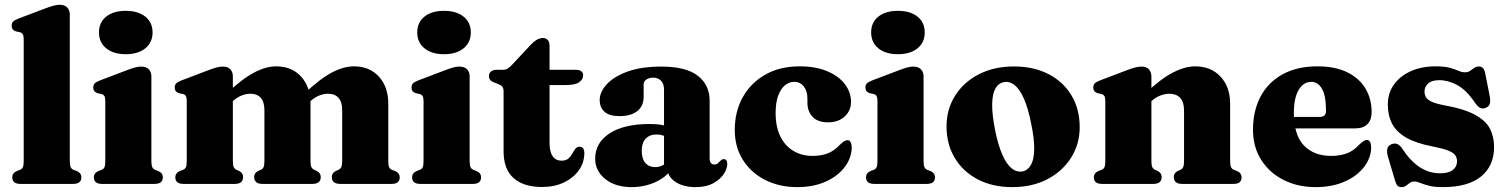

<svg xmlns="http://www.w3.org/2000/svg" viewBox="-20 -772 6324 806"><path d="M273 -711V-97.5Q273 -78.5 276.5 -70.8Q280 -63 287.5 -59.5L301 -54.5Q312 -50 316.8 -43.2Q321.5 -36.5 321.5 -27Q321.5 -14.5 313.2 -7.2Q305 0 286.5 0H66Q48 0 39.8 -7.2Q31.5 -14.5 31.5 -27Q31.5 -36.5 36.2 -43.2Q41 -50 52 -54.5L65 -59.5Q73 -63 76.2 -70.8Q79.5 -78.5 79.5 -97.5V-607Q79.5 -622 75.5 -628.2Q71.5 -634.5 63 -637L48 -640Q38 -643 33.5 -649Q29 -655 29 -664Q29 -675 35 -681.2Q41 -687.5 57.5 -694L165.5 -735Q190.5 -744.5 204.8 -748.2Q219 -752 230 -752Q251.5 -752 262.2 -740.5Q273 -729 273 -711Z M615.5 -451.5V-97.5Q615.5 -78.5 619 -70.8Q622.5 -63 630 -59.5L643 -54.5Q654 -50 658.8 -43.2Q663.5 -36.5 663.5 -27Q663.5 -14.5 655.2 -7.2Q647 0 629 0H408.5Q390.5 0 382.2 -7.2Q374 -14.5 374 -27Q374 -36.5 378.8 -43.2Q383.5 -50 394 -54.5L407.5 -59.5Q415.5 -63 418.8 -70.8Q422 -78.5 422 -97.5V-347.5Q422 -362.5 418 -369Q414 -375.5 405.5 -377.5L390.5 -380.5Q380.5 -383.5 376 -389.5Q371.5 -395.5 371.5 -404.5Q371.5 -415.5 377.5 -421.8Q383.5 -428 400 -434.5L508 -475.5Q532.5 -485 546.8 -488.8Q561 -492.5 572 -492.5Q594 -492.5 604.8 -481Q615.5 -469.5 615.5 -451.5ZM508 -544.5Q456 -544.5 425.8 -569.2Q395.5 -594 395.5 -636Q395.5 -678 425.8 -702.2Q456 -726.5 508 -726.5Q560 -726.5 590.2 -702Q620.5 -677.5 620.5 -636Q620.5 -594 590.2 -569.2Q560 -544.5 508 -544.5Z M957.5 -451.5V-97.5Q957.5 -78.5 961 -71Q964.5 -63.5 972 -59.5L984.5 -54Q1000.5 -45.5 1000.5 -29Q1000.5 0 965.5 0H750.5Q732.5 0 724.2 -7.2Q716 -14.5 716 -27Q716 -36.5 720.8 -43.2Q725.5 -50 736 -54.5L749.5 -59.5Q757.5 -63 760.8 -70.8Q764 -78.5 764 -97.5V-347.5Q764 -362.5 760 -369Q756 -375.5 747.5 -377.5L732.5 -380.5Q722.5 -383.5 718 -389.5Q713.5 -395.5 713.5 -404.5Q713.5 -415.5 719.5 -421.8Q725.5 -428 742 -434.5L850 -475.5Q873.5 -484.5 888 -488.5Q902.5 -492.5 916 -492.5Q936.5 -492.5 947 -481Q957.5 -469.5 957.5 -451.5ZM940 -332.5 912.5 -362 928.5 -377Q997 -441.5 1046.8 -467.5Q1096.5 -493.5 1139.5 -493.5Q1205 -493.5 1244.2 -450.2Q1283.5 -407 1283.5 -336.5V-97.5Q1283.5 -79 1287 -71.2Q1290.5 -63.5 1298.5 -59.5L1310.5 -54Q1326.5 -45.5 1326.5 -29Q1326.5 0 1291.5 0H1082Q1047 0 1047 -29Q1047 -45.5 1063 -54L1075.5 -59.5Q1083.5 -63.5 1086.8 -71.2Q1090 -79 1090 -97.5V-309Q1090 -344 1074.8 -361.2Q1059.5 -378.5 1031 -378.5Q1013 -378.5 994.2 -371Q975.5 -363.5 958.5 -348.5ZM1266.5 -332.5 1238.5 -362 1255 -377Q1323.5 -441.5 1373 -467.5Q1422.5 -493.5 1465.5 -493.5Q1531.5 -493.5 1570.8 -450.2Q1610 -407 1610 -336.5V-97.5Q1610 -79 1613.2 -71Q1616.5 -63 1624.5 -59.5L1637.5 -54.5Q1648.5 -50 1653.2 -43.2Q1658 -36.5 1658 -27Q1658 -14.5 1649.8 -7.2Q1641.5 0 1623.5 0H1408.5Q1373 0 1373 -29Q1373 -45.5 1389 -54L1401.5 -59.5Q1409.5 -63.5 1413 -71.2Q1416.5 -79 1416.5 -97.5V-309Q1416.5 -344 1401 -361.2Q1385.5 -378.5 1357 -378.5Q1339 -378.5 1320.2 -371Q1301.5 -363.5 1284.5 -348.5Z M1951.5 -451.5V-97.5Q1951.5 -78.5 1955 -70.8Q1958.5 -63 1966 -59.5L1979 -54.5Q1990 -50 1994.8 -43.2Q1999.5 -36.5 1999.5 -27Q1999.5 -14.5 1991.2 -7.2Q1983 0 1965 0H1744.5Q1726.5 0 1718.2 -7.2Q1710 -14.5 1710 -27Q1710 -36.5 1714.8 -43.2Q1719.5 -50 1730 -54.5L1743.5 -59.5Q1751.5 -63 1754.8 -70.8Q1758 -78.5 1758 -97.5V-347.5Q1758 -362.5 1754 -369Q1750 -375.5 1741.5 -377.5L1726.5 -380.5Q1716.5 -383.5 1712 -389.5Q1707.5 -395.5 1707.5 -404.5Q1707.5 -415.5 1713.5 -421.8Q1719.5 -428 1736 -434.5L1844 -475.5Q1868.5 -485 1882.8 -488.8Q1897 -492.5 1908 -492.5Q1930 -492.5 1940.8 -481Q1951.5 -469.5 1951.5 -451.5ZM1844 -544.5Q1792 -544.5 1761.8 -569.2Q1731.5 -594 1731.5 -636Q1731.5 -678 1761.8 -702.2Q1792 -726.5 1844 -726.5Q1896 -726.5 1926.2 -702Q1956.5 -677.5 1956.5 -636Q1956.5 -594 1926.2 -569.2Q1896 -544.5 1844 -544.5Z M2072 -419 2054 -426Q2043 -430 2037.8 -436.5Q2032.5 -443 2032.5 -452Q2032.5 -465 2041.2 -472Q2050 -479 2064 -479H2092.5Q2102.5 -479 2110.5 -483.8Q2118.5 -488.5 2130.5 -501L2206.5 -582.5Q2221 -598 2234 -605.2Q2247 -612.5 2259 -612.5Q2272 -612.5 2279.5 -604Q2287 -595.5 2287 -579V-171.5Q2287 -135 2300 -116.2Q2313 -97.5 2337 -97.5Q2355.5 -97.5 2365.8 -106.2Q2376 -115 2382.2 -126.5Q2388.5 -138 2395 -147Q2401.5 -156 2413 -156Q2422 -156.5 2427.5 -150Q2433 -143.5 2433 -128Q2432.5 -89 2409.8 -57Q2387 -25 2347 -6Q2307 13 2255.5 13Q2178.5 13 2136.2 -24.2Q2094 -61.5 2094 -137.5V-388Q2094 -401.5 2088.8 -408Q2083.5 -414.5 2072 -419ZM2219 -415V-479H2397Q2411.5 -479 2419.8 -473Q2428 -467 2428 -455.5Q2428 -438.5 2411.2 -426.8Q2394.5 -415 2356 -415Z M2781.5 -67V-78L2767.5 -78.5V-396.5Q2767.5 -419.5 2755.2 -432.8Q2743 -446 2722 -446Q2705 -446 2693.5 -438.2Q2682 -430.5 2682 -418V-366Q2682 -327 2655.5 -305.8Q2629 -284.5 2580 -284.5Q2538.5 -284.5 2518 -302.5Q2497.5 -320.5 2497.5 -352.5Q2497.5 -385 2526.2 -417.2Q2555 -449.5 2612.8 -471Q2670.5 -492.5 2757 -492.5Q2859.5 -492.5 2909.2 -454Q2959 -415.5 2959 -349.5V-105Q2959 -94.5 2964 -88Q2969 -81.5 2979 -81.5Q2988 -81.5 2993.2 -86.2Q2998.5 -91 3003 -96Q3006.5 -99.5 3010 -101.8Q3013.5 -104 3018 -104Q3026 -104 3029.5 -98.5Q3033 -93 3033 -84Q3033 -63.5 3018 -41Q3003 -18.5 2973.5 -2.5Q2944 13.5 2900 13.5Q2847.5 13.5 2814.5 -9Q2781.5 -31.5 2781.5 -67ZM2478.5 -106Q2478.5 -172.5 2538.8 -212Q2599 -251.5 2708 -251.5Q2738 -251.5 2761 -247Q2784 -242.5 2799 -234.5L2784 -194.5Q2771.5 -201 2760.2 -204.2Q2749 -207.5 2735.5 -207.5Q2707 -207.5 2690.5 -189.8Q2674 -172 2674 -139.5Q2674 -105.5 2689.2 -88Q2704.5 -70.5 2730 -70.5Q2747.5 -70.5 2763.2 -78.8Q2779 -87 2788 -99L2799.5 -62.5Q2775 -26.5 2729.2 -6.5Q2683.5 13.5 2631.5 13.5Q2563 13.5 2520.8 -20.5Q2478.5 -54.5 2478.5 -106Z M3552.5 -343.5Q3552.5 -308 3526.2 -283.2Q3500 -258.5 3455.5 -258.5Q3413 -258.5 3391.2 -281.5Q3369.5 -304.5 3369.5 -340.5V-357.5Q3369.5 -390 3354.2 -409.2Q3339 -428.5 3314 -428.5Q3293 -428.5 3275.2 -414Q3257.5 -399.5 3246.8 -370.5Q3236 -341.5 3236 -298Q3236 -238.5 3256.2 -198.5Q3276.5 -158.5 3311.5 -138Q3346.5 -117.5 3391.5 -117.5Q3426.5 -117.5 3453.8 -127.8Q3481 -138 3504.5 -163Q3517 -175 3524 -179.2Q3531 -183.5 3537.5 -183.5Q3547 -183.5 3551.2 -174.5Q3555.5 -165.5 3555.5 -152.5Q3554.5 -108 3525.5 -70Q3496.5 -32 3445.2 -9.2Q3394 13.5 3327 13.5Q3251.5 13.5 3192.2 -16.5Q3133 -46.5 3098.8 -100.5Q3064.5 -154.5 3064.5 -227Q3064.5 -303.5 3098 -363.8Q3131.5 -424 3192.8 -458.8Q3254 -493.5 3337.5 -493.5Q3404 -493.5 3452.2 -473.2Q3500.5 -453 3526.5 -419Q3552.5 -385 3552.5 -343.5Z M3857 -451.5V-97.5Q3857 -78.5 3860.5 -70.8Q3864 -63 3871.5 -59.5L3884.5 -54.5Q3895.5 -50 3900.2 -43.2Q3905 -36.5 3905 -27Q3905 -14.5 3896.8 -7.2Q3888.5 0 3870.5 0H3650Q3632 0 3623.8 -7.2Q3615.5 -14.5 3615.5 -27Q3615.5 -36.5 3620.2 -43.2Q3625 -50 3635.5 -54.5L3649 -59.5Q3657 -63 3660.2 -70.8Q3663.5 -78.5 3663.5 -97.5V-347.5Q3663.5 -362.5 3659.5 -369Q3655.5 -375.5 3647 -377.5L3632 -380.5Q3622 -383.5 3617.5 -389.5Q3613 -395.5 3613 -404.5Q3613 -415.5 3619 -421.8Q3625 -428 3641.5 -434.5L3749.5 -475.5Q3774 -485 3788.2 -488.8Q3802.5 -492.5 3813.5 -492.5Q3835.5 -492.5 3846.2 -481Q3857 -469.5 3857 -451.5ZM3749.5 -544.5Q3697.5 -544.5 3667.2 -569.2Q3637 -594 3637 -636Q3637 -678 3667.2 -702.2Q3697.5 -726.5 3749.5 -726.5Q3801.5 -726.5 3831.8 -702Q3862 -677.5 3862 -636Q3862 -594 3831.8 -569.2Q3801.5 -544.5 3749.5 -544.5Z M4236.5 -493Q4319.5 -493 4381.5 -461Q4443.5 -429 4478 -371.5Q4512.5 -314 4512.5 -238Q4512.5 -167.5 4476.5 -110.2Q4440.5 -53 4377 -19.8Q4313.5 13.5 4229.5 13.5Q4146.5 13.5 4084.5 -19Q4022.5 -51.5 3988 -109Q3953.5 -166.5 3953.5 -241.5Q3953.5 -313.5 3989.5 -370.5Q4025.5 -427.5 4089.2 -460.2Q4153 -493 4236.5 -493ZM4273 -52.5Q4295.5 -57.5 4308.2 -80.5Q4321 -103.5 4321.5 -146.8Q4322 -190 4308.5 -254.5Q4296 -317.5 4278.5 -357.5Q4261 -397.5 4239.2 -414.8Q4217.5 -432 4193.5 -427Q4170.5 -422.5 4158 -399.2Q4145.5 -376 4145 -333.2Q4144.5 -290.5 4157.5 -225Q4170 -162.5 4187.8 -122.5Q4205.5 -82.5 4227 -65.2Q4248.5 -48 4273 -52.5Z M4813.5 -451.5V-97.5Q4813.5 -78.5 4817 -71Q4820.5 -63.5 4828 -59.5L4840.5 -54Q4856.5 -45.5 4856.5 -29Q4856.5 0 4821.5 0H4606.5Q4588.5 0 4580.2 -7.2Q4572 -14.5 4572 -27Q4572 -36.5 4576.8 -43.2Q4581.5 -50 4592 -54.5L4605.5 -59.5Q4613.5 -63 4616.8 -70.8Q4620 -78.5 4620 -97.5V-347.5Q4620 -362.5 4616 -369Q4612 -375.5 4603.5 -377.5L4588.5 -380.5Q4578.5 -383.5 4574 -389.5Q4569.5 -395.5 4569.5 -404.5Q4569.5 -415.5 4575.5 -421.8Q4581.5 -428 4598 -434.5L4706 -475.5Q4729.5 -484.5 4744 -488.5Q4758.5 -492.5 4772 -492.5Q4792.5 -492.5 4803 -481Q4813.5 -469.5 4813.5 -451.5ZM4796.5 -332.5 4768.5 -362 4785 -377Q4853 -441.5 4903.8 -467.5Q4954.5 -493.5 4997.5 -493.5Q5063.5 -493.5 5103.8 -450.2Q5144 -407 5144 -336.5V-97.5Q5144 -79 5147.5 -71Q5151 -63 5159 -59.5L5172 -54.5Q5182.5 -50 5187.2 -43.2Q5192 -36.5 5192 -27Q5192 -14.5 5184 -7.2Q5176 0 5157.5 0H4942.5Q4907.5 0 4907.5 -29Q4907.5 -45.5 4923.5 -54L4936 -59.5Q4944 -63.5 4947.2 -71.2Q4950.5 -79 4950.5 -97.5V-309Q4950.5 -344 4934.2 -361.2Q4918 -378.5 4889 -378.5Q4871 -378.5 4851.2 -371Q4831.5 -363.5 4814.5 -348.5Z M5738 -301Q5738 -268.5 5720.2 -250.8Q5702.5 -233 5669 -233H5368.5V-281H5519.5Q5546.5 -281 5546.5 -306Q5546.5 -370.5 5529.5 -399.5Q5512.5 -428.5 5484.5 -428.5Q5463.5 -428.5 5447 -414Q5430.5 -399.5 5421 -370.5Q5411.5 -341.5 5411.5 -298Q5411.5 -205 5453.8 -161.2Q5496 -117.5 5568 -117.5Q5604 -117.5 5632.8 -127.8Q5661.5 -138 5685 -164Q5698 -176 5704.8 -180.2Q5711.5 -184.5 5718 -184.5Q5727.5 -184.5 5731.8 -175.2Q5736 -166 5736 -153Q5735.5 -109 5706 -70.8Q5676.5 -32.5 5624.2 -9.5Q5572 13.5 5503 13.5Q5428 13.5 5368.5 -16.5Q5309 -46.5 5274.5 -100.8Q5240 -155 5240 -227Q5240 -307 5271.8 -366.8Q5303.5 -426.5 5364.2 -460Q5425 -493.5 5510.5 -493.5Q5585 -493.5 5635.8 -468.5Q5686.5 -443.5 5712.2 -400.2Q5738 -357 5738 -301Z M6022 -435.5Q5991 -435.5 5975.5 -421.8Q5960 -408 5960 -388Q5960 -376 5965 -365.8Q5970 -355.5 5986 -347Q6002 -338.5 6035.5 -331.5Q6124 -316 6170.8 -290.8Q6217.5 -265.5 6234.8 -231.5Q6252 -197.5 6252 -154.5Q6252 -76 6197.5 -31.2Q6143 13.5 6037 13.5Q6000 13.5 5977.8 7.5Q5955.5 1.5 5942 -4.2Q5928.5 -10 5918 -10Q5906 -10 5898.2 -4.2Q5890.5 1.5 5882.8 7.5Q5875 13.5 5863.5 13.5Q5852 13.5 5846.2 7Q5840.5 0.5 5835.5 -16.5L5808 -109.5Q5800.5 -133.5 5803.8 -147.2Q5807 -161 5821 -166.5Q5835.5 -172 5846.5 -167Q5857.5 -162 5867.5 -147Q5890.5 -111.5 5915.5 -89Q5940.5 -66.5 5968 -55.5Q5995.5 -44.5 6025 -44.5Q6060.5 -44.5 6078.5 -58.2Q6096.5 -72 6096.5 -95Q6096.5 -109.5 6089 -120.2Q6081.5 -131 6059.8 -139.8Q6038 -148.5 5995 -157Q5924.5 -170.5 5883.2 -194.2Q5842 -218 5824 -252.5Q5806 -287 5806 -333Q5806 -381.5 5832 -417.5Q5858 -453.5 5903.2 -473.5Q5948.5 -493.5 6006.5 -493.5Q6044.5 -493.5 6066.8 -487.2Q6089 -481 6102.8 -474.8Q6116.5 -468.5 6130 -468.5Q6142.5 -468.5 6151.5 -474.8Q6160.5 -481 6169 -487Q6177.5 -493 6188.5 -493Q6198.5 -493 6205.5 -485.8Q6212.5 -478.5 6215.5 -461L6233 -372Q6237.5 -349 6234.2 -337Q6231 -325 6217.5 -319.5Q6203.5 -313.5 6192.5 -319.8Q6181.5 -326 6170.5 -342.5Q6136 -394 6097.5 -414.8Q6059 -435.5 6022 -435.5Z"/></svg>

Font: Fraunces ExtraBold
Style: Regular
Weight: 800
Version: Version 1.000;[b76b70a41]